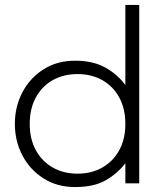

<svg xmlns="http://www.w3.org/2000/svg" viewBox="-20 -740 667 775"><path d="M283 15Q210.5 15 155.8 -19.8Q101 -54.5 70.5 -112.5Q40 -170.5 40 -240Q40 -309.5 70.5 -367.5Q101 -425.5 155.8 -460.2Q210.5 -495 283 -495Q354.5 -495 404.2 -467.8Q454 -440.5 486 -396.5V-720H542V0H486V-81Q454 -39.5 406.5 -12.2Q359 15 283 15ZM293 -39Q349.5 -39 393 -63.8Q436.5 -88.5 461.2 -133.5Q486 -178.5 486 -240Q486 -301.5 461.2 -346.8Q436.5 -392 393 -416.5Q349.5 -441 293 -441Q236.5 -441 193 -416.5Q149.5 -392 124.8 -346.8Q100 -301.5 100 -240Q100 -178.5 124.8 -133.5Q149.5 -88.5 193 -63.8Q236.5 -39 293 -39Z"/></svg>

Font: Geologica Thin
Style: Regular
Weight: 100
Designer: Sindre Bremnes, Frode Helland
Foundry: Monokrom Skriftforlag AS
Version: Version 1.010; ttfautohint (v1.8.4.7-5d5b);gftools[0.9.28]